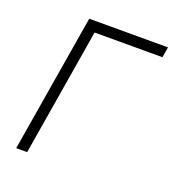

<svg xmlns="http://www.w3.org/2000/svg" viewBox="-106 -631 652 715"><g transform="rotate(20 220.5 -273.0)"><path d="M439.5 -545.9 432.6 -504.4H163.6L80.1 0H36.6L127.4 -545.9Z"/></g></svg>

Font: Inter Tight ExtraLight
Style: Italic
Weight: 250
Italic angle: -9.39999°
Designer: Rasmus Andersson
Foundry: rsms
Version: Version 3.004